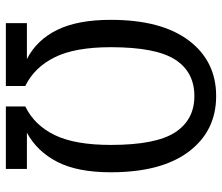

<svg xmlns="http://www.w3.org/2000/svg" viewBox="-71 -686 757 655"><g transform="rotate(90 307.5 -358.5)"><path d="M307.7 -643.1Q225.6 -643.1 183.3 -577.4Q141 -511.8 141 -357.9Q141 -235.9 175.4 -166.7Q209.7 -97.4 273.3 -66.2V0H59V-71.8H181.5Q116.4 -105.1 82.1 -174.9Q47.7 -244.6 47.7 -357.9Q47.7 -530.8 118.2 -624.1Q188.7 -717.4 307.7 -717.4Q426.7 -717.4 497.2 -624.1Q567.7 -530.8 567.7 -357.9Q567.7 -244.6 532.3 -175.6Q496.9 -106.7 432.8 -71.8H556.4V0H343.1V-66.2Q407.2 -97.4 440.8 -166.7Q474.4 -235.9 474.4 -357.9Q474.4 -511.8 431.5 -577.4Q388.7 -643.1 307.7 -643.1Z"/></g></svg>

Font: FiraCode Nerd Font
Style: Regular
Weight: 400
Designer: Carrois Corporate, Edenspiekermann AG, Nikita Prokopov
Foundry: Carrois Corporate, Edenspiekermann AG, Nikita Prokopov
Version: Version 6.002;Nerd Fonts 3.4.0